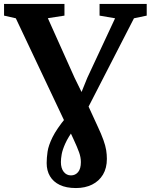

<svg xmlns="http://www.w3.org/2000/svg" viewBox="-40 -763 762 971"><path d="M344 188Q295 188 262.2 172.2Q229.5 156.5 212.8 128.2Q196 100 196 61.5Q196 35.5 200.5 4.2Q205 -27 225.5 -68.8Q246 -110.5 293.5 -168.5L362 -272L401.5 -369.5L542 -670.5L463.5 -684V-743H702V-684L637.5 -670.5L378.5 -166.5L335.5 -112Q304.5 -69 290.2 -37.2Q276 -5.5 272 17.2Q268 40 268 56.5Q268 88 282.2 106Q296.5 124 319 124Q341 124 355 107.2Q369 90.5 369 56.5Q369 33 360 7.5Q351 -18 330.5 -62L309 -108L288.5 -145L40 -670.5L-19.5 -684V-743H286V-684L202 -671L337 -370L398.5 -244.5L452.5 -127Q473 -83.5 483.2 -54.5Q493.5 -25.5 497 -3.5Q500.5 18.5 500.5 40.5Q500.5 87 480.8 120Q461 153 425.8 170.5Q390.5 188 344 188Z"/></svg>

Font: Merriweather 28pt
Style: Bold
Weight: 700
Version: Version 2.100